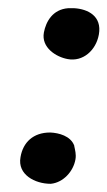

<svg xmlns="http://www.w3.org/2000/svg" viewBox="-20 -460 262 468"><path d="M30 -77C22 -34 66 -12 103 -12H104C134 -15 159 -42 164 -72C166 -84 163 -94 161 -104V-105C152 -129 123 -136 103 -137H102C61 -137 36 -113 30 -77ZM87 -381C80 -344 117 -321 145 -316C182 -309 214 -337 221 -376C229 -421 194 -438 161 -440H146C108 -437 92 -407 87 -381Z"/></svg>

Font: Vapor
Style: ExBdObl
Weight: 800
Foundry: Cannot Into Space Fonts
Version: Version 0.179